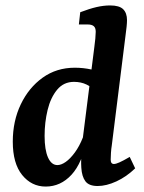

<svg xmlns="http://www.w3.org/2000/svg" viewBox="-20 -677 531 706"><path d="M339 7Q307 7 294 -10.5Q281 -28 279 -60Q278 -73 278.5 -93.5Q279 -114 280 -133L327 -505Q329 -518 330.5 -535Q332 -552 332 -560Q332 -575 324.5 -581Q317 -587 303 -587H270L275 -632Q309 -645 335 -651Q361 -657 385 -657Q419 -657 433 -643Q447 -629 447 -603Q447 -593 445.5 -578.5Q444 -564 442 -550L391 -142Q389 -130 388 -115Q387 -100 387 -90Q387 -74 399 -74Q406 -74 419.5 -80Q433 -86 457 -100L477 -58Q445 -27 408 -10Q371 7 339 7ZM148 9Q96 9 61.5 -33.5Q27 -76 27 -156Q27 -232 56.5 -293.5Q86 -355 137 -391.5Q188 -428 255 -428Q286 -428 316 -421.5Q346 -415 369 -406L338 -337Q319 -356 298.5 -366Q278 -376 252 -376Q214 -376 190 -347Q166 -318 155 -272.5Q144 -227 144 -177Q144 -126 156.5 -98Q169 -70 191 -70Q205 -70 221.5 -81.5Q238 -93 255 -116Q272 -139 285 -172L299 -165Q283 -78 243 -34.5Q203 9 148 9Z"/></svg>

Font: Yrsa SemiBold
Style: Italic
Weight: 600
Italic angle: -7.10001°
Version: Version 2.004